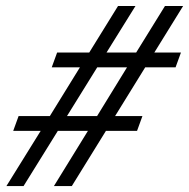

<svg xmlns="http://www.w3.org/2000/svg" viewBox="-20 -630 635 645"><path d="M1.5 -4.9 116.7 -190.4H24.4L42.5 -240.2H147.5L248.5 -403.8H153.8L171.9 -453.6H279.8L376.5 -609.9H435.1L337.9 -453.6H437.5L534.2 -609.9H595.2L498.5 -453.6H587.9L569.8 -403.8H467.8L366.7 -240.2H458.5L440.4 -190.4H335.9L221.2 -4.9H161.1L275.4 -190.4H174.3L59.1 -4.9ZM205.1 -240.2H306.2L406.7 -403.8H306.6Z"/></svg>

Font: Elstob 8pt Medium
Style: Italic
Weight: 500
Italic angle: -20°
Designer: Peter S. Baker
Version: Version 1.015